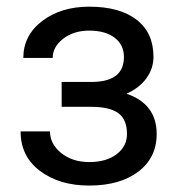

<svg xmlns="http://www.w3.org/2000/svg" viewBox="-20 -558 548 587"><path d="M358.9 -383.8Q358.9 -420.9 330.6 -442.6Q302.2 -464.4 252.9 -464.4Q205.1 -464.4 173.1 -439.5Q141.1 -414.6 141.1 -380.9H51.3Q51.3 -449.7 108.9 -493.7Q166.5 -537.6 252.9 -537.6Q345.7 -537.6 397.5 -497.8Q449.2 -458 449.2 -384.3Q449.2 -348.6 427.7 -318.8Q406.2 -289.1 366.7 -271.5Q459 -240.2 459 -148.4Q459 -75.7 402.8 -33.2Q346.7 9.3 252.9 9.3Q161.6 9.3 102.3 -35.4Q43 -80.1 43 -156.2H132.8Q132.8 -117.7 167.2 -90.1Q201.7 -62.5 252.9 -62.5Q304.7 -62.5 336.4 -86.4Q368.2 -110.4 368.2 -148.4Q368.2 -192.9 341.6 -212.2Q314.9 -231.4 258.8 -231.4H168.5V-307.6H266.6Q358.9 -310.1 358.9 -383.8Z"/></svg>

Font: Roboto-o
Style: o-Regular
Weight: 400
Designer: Google
Version: Version 2.134; 2016; ttfautohint (v1.6)